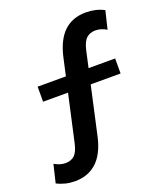

<svg xmlns="http://www.w3.org/2000/svg" viewBox="-191 -827 1005 1165"><g transform="rotate(-20 311.5 -245.0)"><path d="M92 225.5Q60 225.5 31 218.5Q2 211.5 -25 198L3 81Q17.5 90 36.5 96.2Q55.5 102.5 73.5 102.5Q110.5 102.5 132.8 81.8Q155 61 166.5 9L281 -506Q305 -612 359.8 -663.5Q414.5 -715 501 -715Q533 -715 562.2 -708.2Q591.5 -701.5 618 -687.5L590 -571Q575.5 -580 556.8 -586.2Q538 -592.5 519 -592.5Q483 -592.5 460.2 -571.8Q437.5 -551 425.5 -498L311.5 16.5Q288 122.5 232.2 174Q176.5 225.5 92 225.5ZM73 -294.5V-391.5H573.5V-294.5Z"/></g></svg>

Font: Geologica SemiBold
Style: Regular
Weight: 600
Designer: Sindre Bremnes, Frode Helland
Foundry: Monokrom Skriftforlag AS
Version: Version 1.010;gftools[0.9.28]